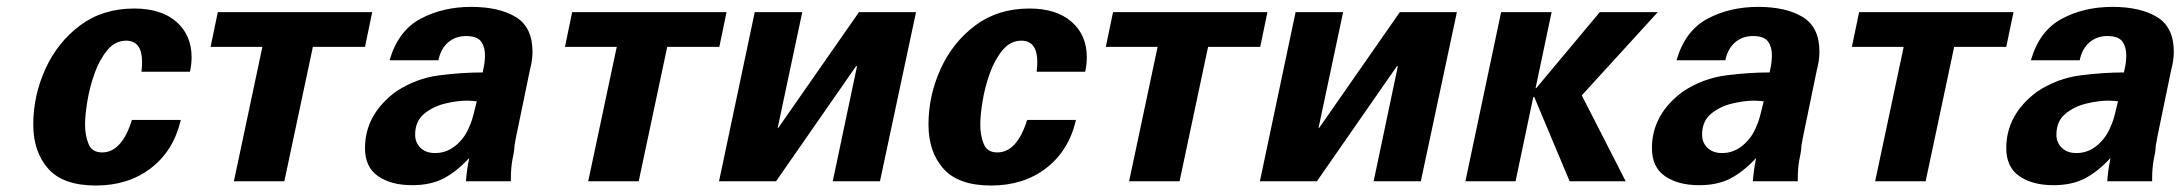

<svg xmlns="http://www.w3.org/2000/svg" viewBox="-20 -540 6496 572"><path d="M545.9 -326.2H401.4Q403.3 -341.8 403.3 -355.5Q403.3 -418 356.4 -418.9Q323.2 -418.9 299.8 -390.6Q276.4 -362.3 261.7 -321.3Q247.1 -280.3 240.2 -238.3Q233.4 -196.3 233.4 -168.9Q233.4 -136.7 243.7 -111.3Q253.9 -85.9 284.2 -85.9Q342.8 -85.9 373 -182.6H518.6Q497.1 -90.8 429.7 -39.1Q362.3 12.7 265.6 12.7Q168 12.7 123.5 -37.6Q79.1 -87.9 79.1 -168.9Q79.1 -254.9 115.2 -334.5Q151.4 -414.1 218.8 -464.4Q286.1 -514.6 379.9 -514.6Q460 -514.6 505.4 -475.1Q550.8 -435.5 550.8 -369.1Q550.8 -347.7 545.9 -326.2Z M1067.4 -400.4H912.1L827.1 0H676.8L761.7 -400.4H607.4L628.9 -503.9H1088.9Z M1400.4 -238.3Q1394.5 -238.3 1390.6 -239.3Q1385.7 -239.3 1381.8 -239.7Q1377.9 -240.2 1373 -240.2Q1341.8 -240.2 1305.7 -231.4Q1269.5 -222.7 1243.2 -200.7Q1216.8 -178.7 1216.8 -138.7Q1216.8 -115.2 1232.9 -99.6Q1249 -84 1276.4 -84Q1311.5 -84 1339.4 -107.9Q1367.2 -131.8 1379.9 -167L1381.8 -170.9Q1386.7 -183.6 1390.1 -196.8Q1393.6 -210 1400.4 -238.3ZM1502 0H1368.2Q1370.1 -30.3 1377 -64.5L1377.9 -69.3Q1339.8 -28.3 1301.3 -8.3Q1262.7 11.7 1208 11.7Q1145.5 11.7 1106.4 -15.1Q1067.4 -42 1067.4 -98.6Q1067.4 -199.2 1160.2 -267.6Q1219.7 -306.6 1287.6 -315.4Q1355.5 -324.2 1418 -324.2L1419.9 -334Q1424.8 -354.5 1424.8 -376Q1424.8 -400.4 1413.1 -416.5Q1401.4 -432.6 1368.2 -432.6Q1336.9 -432.6 1314.9 -413.6Q1293 -394.5 1286.1 -360.4H1140.6Q1166 -448.2 1232.4 -483.9Q1298.8 -519.5 1383.8 -519.5Q1466.8 -519.5 1516.6 -489.3Q1566.4 -459 1566.4 -385.7Q1566.4 -360.4 1558.6 -331.1L1516.6 -127.9Q1515.6 -120.1 1514.6 -115.7Q1513.7 -111.3 1513.2 -108.9Q1512.7 -106.4 1512.7 -104.5Q1512.7 -100.6 1511.7 -92.3Q1510.7 -84 1506.8 -65.4Q1502 -40 1502 -8.8Z M2123 -400.4H1967.8L1882.8 0H1732.4L1817.4 -400.4H1663.1L1684.6 -503.9H2144.5Z M2601.6 0H2460.9L2533.2 -342.8H2530.3L2292 0H2122.1L2228.5 -503.9H2370.1L2296.9 -159.2H2298.8L2539.1 -503.9H2709Z M3212.9 -326.2H3068.4Q3070.3 -341.8 3070.3 -355.5Q3070.3 -418 3023.4 -418.9Q2990.2 -418.9 2966.8 -390.6Q2943.4 -362.3 2928.7 -321.3Q2914.1 -280.3 2907.2 -238.3Q2900.4 -196.3 2900.4 -168.9Q2900.4 -136.7 2910.6 -111.3Q2920.9 -85.9 2951.2 -85.9Q3009.8 -85.9 3040 -182.6H3185.5Q3164.1 -90.8 3096.7 -39.1Q3029.3 12.7 2932.6 12.7Q2835 12.7 2790.5 -37.6Q2746.1 -87.9 2746.1 -168.9Q2746.1 -254.9 2782.2 -334.5Q2818.4 -414.1 2885.7 -464.4Q2953.1 -514.6 3046.9 -514.6Q3127 -514.6 3172.4 -475.1Q3217.8 -435.5 3217.8 -369.1Q3217.8 -347.7 3212.9 -326.2Z M3734.4 -400.4H3579.1L3494.1 0H3343.8L3428.7 -400.4H3274.4L3295.9 -503.9H3755.9Z M4212.9 0H4072.3L4144.5 -342.8H4141.6L3903.3 0H3733.4L3839.8 -503.9H3981.4L3908.2 -159.2H3910.2L4150.4 -503.9H4320.3Z M4602.5 -503.9 4554.7 -277.3H4556.6L4746.1 -503.9H4918.9L4692.4 -255.9L4823.2 0H4656.2L4550.8 -251H4547.9L4495.1 0H4345.7L4452.1 -503.9Z M5234.4 -238.3Q5228.5 -238.3 5224.6 -239.3Q5219.7 -239.3 5215.8 -239.7Q5211.9 -240.2 5207 -240.2Q5175.8 -240.2 5139.6 -231.4Q5103.5 -222.7 5077.1 -200.7Q5050.8 -178.7 5050.8 -138.7Q5050.8 -115.2 5066.9 -99.6Q5083 -84 5110.4 -84Q5145.5 -84 5173.3 -107.9Q5201.2 -131.8 5213.9 -167L5215.8 -170.9Q5220.7 -183.6 5224.1 -196.8Q5227.5 -210 5234.4 -238.3ZM5335.9 0H5202.1Q5204.1 -30.3 5210.9 -64.5L5211.9 -69.3Q5173.8 -28.3 5135.3 -8.3Q5096.7 11.7 5042 11.7Q4979.5 11.7 4940.4 -15.1Q4901.4 -42 4901.4 -98.6Q4901.4 -199.2 4994.1 -267.6Q5053.7 -306.6 5121.6 -315.4Q5189.5 -324.2 5252 -324.2L5253.9 -334Q5258.8 -354.5 5258.8 -376Q5258.8 -400.4 5247.1 -416.5Q5235.4 -432.6 5202.1 -432.6Q5170.9 -432.6 5148.9 -413.6Q5127 -394.5 5120.1 -360.4H4974.6Q5000 -448.2 5066.4 -483.9Q5132.8 -519.5 5217.8 -519.5Q5300.8 -519.5 5350.6 -489.3Q5400.4 -459 5400.4 -385.7Q5400.4 -360.4 5392.6 -331.1L5350.6 -127.9Q5349.6 -120.1 5348.6 -115.7Q5347.7 -111.3 5347.2 -108.9Q5346.7 -106.4 5346.7 -104.5Q5346.7 -100.6 5345.7 -92.3Q5344.7 -84 5340.8 -65.4Q5335.9 -40 5335.9 -8.8Z M5957 -400.4H5801.8L5716.8 0H5566.4L5651.4 -400.4H5497.1L5518.6 -503.9H5978.5Z M6290 -238.3Q6284.2 -238.3 6280.3 -239.3Q6275.4 -239.3 6271.5 -239.7Q6267.6 -240.2 6262.7 -240.2Q6231.4 -240.2 6195.3 -231.4Q6159.2 -222.7 6132.8 -200.7Q6106.4 -178.7 6106.4 -138.7Q6106.4 -115.2 6122.6 -99.6Q6138.7 -84 6166 -84Q6201.2 -84 6229 -107.9Q6256.8 -131.8 6269.5 -167L6271.5 -170.9Q6276.4 -183.6 6279.8 -196.8Q6283.2 -210 6290 -238.3ZM6391.6 0H6257.8Q6259.8 -30.3 6266.6 -64.5L6267.6 -69.3Q6229.5 -28.3 6190.9 -8.3Q6152.3 11.7 6097.7 11.7Q6035.2 11.7 5996.1 -15.1Q5957 -42 5957 -98.6Q5957 -199.2 6049.8 -267.6Q6109.4 -306.6 6177.2 -315.4Q6245.1 -324.2 6307.6 -324.2L6309.6 -334Q6314.5 -354.5 6314.5 -376Q6314.5 -400.4 6302.7 -416.5Q6291 -432.6 6257.8 -432.6Q6226.6 -432.6 6204.6 -413.6Q6182.6 -394.5 6175.8 -360.4H6030.3Q6055.7 -448.2 6122.1 -483.9Q6188.5 -519.5 6273.4 -519.5Q6356.4 -519.5 6406.2 -489.3Q6456.1 -459 6456.1 -385.7Q6456.1 -360.4 6448.2 -331.1L6406.2 -127.9Q6405.3 -120.1 6404.3 -115.7Q6403.3 -111.3 6402.8 -108.9Q6402.3 -106.4 6402.3 -104.5Q6402.3 -100.6 6401.4 -92.3Q6400.4 -84 6396.5 -65.4Q6391.6 -40 6391.6 -8.8Z"/></svg>

Font: FreeUniversal
Style: BoldItalic
Weight: 700
Italic angle: -11°
Version: Version 1.001 March 22, 2017